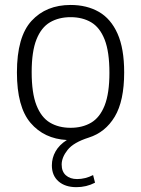

<svg xmlns="http://www.w3.org/2000/svg" viewBox="-20 -570 584 794"><path d="M296 204Q249.5 204 222 180Q194.5 156 194.5 114Q194.5 83 209.8 56Q225 29 256.5 9Q162.5 4 106.2 -62Q50 -128 50 -270.5Q50 -418 110.5 -483.8Q171 -549.5 272 -549.5Q339 -549.5 388.8 -521Q438.5 -492.5 466 -431Q493.5 -369.5 493.5 -270.5Q493.5 -152.5 454.5 -87.5Q415.5 -22.5 347 -1Q284 19 259.5 50Q235 81 235 110.5Q235 139.5 252.5 155Q270 170.5 299 170.5Q332.5 170.5 365 154L373 185.5Q337.5 204 296 204ZM272 -41.5Q321 -41.5 357 -62.8Q393 -84 412.8 -134Q432.5 -184 432.5 -269Q432.5 -356 412.8 -406.2Q393 -456.5 357 -477.8Q321 -499 272 -499Q223 -499 186.8 -477.8Q150.5 -456.5 130.8 -406.8Q111 -357 111 -272Q111 -185 130.8 -134.8Q150.5 -84.5 186.5 -63Q222.5 -41.5 272 -41.5Z"/></svg>

Font: Encode Sans Lt
Style: Regular
Weight: 300
Designer: Multiple Designers
Foundry: Impallari Type
Version: Version 3.002; ttfautohint (v1.8.3) -l 8 -r 50 -G 200 -x 14 